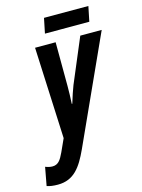

<svg xmlns="http://www.w3.org/2000/svg" viewBox="-213 -773 805 1091"><g transform="rotate(-15 190.0 -228.0)"><path d="M139 -608H400L418 -696H157ZM-11 240C84 240 128 175 171 82L456 -545H330L220 -284C211 -261 197 -220 186 -183H183C185 -218 186 -254 186 -288L185 -545H64L88 -7L54 68C35 109 19 132 -14 132C-27 132 -41 129 -56 123L-76 231C-59 237 -38 240 -11 240Z"/></g></svg>

Font: Noto Sans ExtraCondensed
Style: Bold Italic
Weight: 700
Width: 2
Italic angle: -12°
Designer: Monotype Design Team
Foundry: Monotype Imaging Inc.
Version: Version 2.013